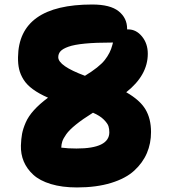

<svg xmlns="http://www.w3.org/2000/svg" viewBox="-20 -781 740 843"><path d="M317.9 42Q252.4 42 203.4 27.1Q154.3 12.2 126 -13.9Q97.7 -40 84.2 -72.3Q70.8 -104.5 71.8 -142.1Q72.8 -171.4 76.9 -193.6Q81.1 -215.8 92.8 -242.9Q104.5 -270 128.9 -297.1Q153.3 -324.2 190.9 -352.1Q150.9 -369.6 124.3 -389.2Q97.7 -408.7 83.5 -431.4Q69.3 -454.1 64 -477.1Q58.6 -500 59.1 -529.8Q62 -761.2 384.8 -761.2Q464.4 -761.2 501.2 -731.4Q538.1 -701.7 538.1 -654.8V-651.9H543Q578.1 -651.9 603.5 -620.8Q628.9 -589.8 628.9 -544.9Q628.9 -450.7 534.2 -376Q594.2 -341.8 618.7 -300.8Q643.1 -259.8 643.1 -201.2Q643.1 -151.4 625 -108.9Q606.9 -66.4 569.6 -32Q532.2 2.4 467.8 22.2Q403.3 42 317.9 42ZM235.8 -529.8Q235.8 -491.7 353 -448.2Q415.5 -486.3 439.9 -517.3Q464.4 -548.3 473.1 -583Q475.6 -592.8 476.1 -594.2H471.2Q400.4 -594.2 353 -589.6Q305.7 -585 280.5 -575.9Q255.4 -566.9 245.6 -555.9Q235.8 -544.9 235.8 -529.8ZM460 -200.2Q460 -214.8 456.3 -226.8Q452.6 -238.8 435.8 -255.9Q418.9 -272.9 388.2 -286.1Q342.8 -257.8 313.5 -234.1Q284.2 -210.4 271 -191.7Q257.8 -172.9 253.7 -160.4Q249.5 -147.9 249 -132.8Q278.3 -128.9 315.9 -128.9Q460 -128.9 460 -200.2Z"/></svg>

Font: Shantell Sans Irregular
Style: Regular
Weight: 800
Designer: Stephen Nixon, Anya Danilova, Shantell Martin
Foundry: Arrow Type
Version: Version 1.006;[9816181b4]